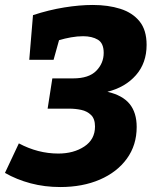

<svg xmlns="http://www.w3.org/2000/svg" viewBox="-30 -741 616 774"><path d="M213 13Q150 13 93.5 -2Q37 -17 -10 -44L46 -163Q123 -122 205 -122Q267 -122 310 -150.5Q353 -179 353 -231Q353 -262 337 -277.5Q321 -293 297.5 -298Q274 -303 250 -303H162L181 -425H265Q328 -425 358 -455.5Q388 -486 388 -528Q388 -567 364.5 -581Q341 -595 305 -595Q282 -595 256.5 -590.5Q231 -586 208 -579L186 -500H88L103 -680Q167 -701 229 -711Q291 -721 344 -721Q406 -721 455 -705.5Q504 -690 532.5 -655Q561 -620 561 -560Q561 -487 518 -438Q475 -389 403 -371Q464 -357 492.5 -322Q521 -287 521 -229Q521 -156 481.5 -101.5Q442 -47 372.5 -17Q303 13 213 13Z"/></svg>

Font: Bitter ExtraBold
Style: Italic
Weight: 800
Italic angle: -9°
Designer: Sol Matas, and Bitter project Authors
Foundry: Sol Matas
Version: Version 2.001